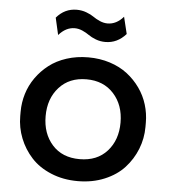

<svg xmlns="http://www.w3.org/2000/svg" viewBox="-55 -822 788 889"><g transform="rotate(5 339.0 -377.0)"><path d="M410.2 -634.8Q386.7 -634.8 365.7 -642.8Q344.7 -650.9 331.5 -660.4Q318.4 -669.9 300.3 -678Q282.2 -686 264.2 -686Q223.1 -686 189.9 -647.9L171.9 -727.1Q210 -772 266.1 -772Q290 -772 311.3 -763.9Q332.5 -755.9 345.5 -746.6Q358.4 -737.3 376.7 -729.2Q395 -721.2 413.1 -721.2Q454.1 -721.2 486.8 -758.8L505.9 -680.2Q465.8 -634.8 410.2 -634.8ZM47.9 -258.8V-278.8Q47.9 -321.8 60.3 -362.5Q72.8 -403.3 97.7 -438.5Q122.6 -473.6 157 -500.2Q191.4 -526.9 238.3 -542Q285.2 -557.1 338.9 -557.1Q392.6 -557.1 439.5 -542Q486.3 -526.9 520.8 -500.2Q555.2 -473.6 580.1 -438.5Q605 -403.3 617.4 -362.5Q629.9 -321.8 629.9 -278.8V-258.8Q629.9 -205.6 610.4 -156.2Q590.8 -106.9 555.2 -67.9Q519.5 -28.8 463.4 -5.4Q407.2 18.1 338.9 18.1Q270.5 18.1 214.4 -5.4Q158.2 -28.8 122.6 -67.9Q86.9 -106.9 67.4 -156.2Q47.9 -205.6 47.9 -258.8ZM513.2 -269Q513.2 -350.6 465.8 -402.8Q418.5 -455.1 338.9 -455.1Q259.3 -455.1 212.2 -402.8Q165 -350.6 165 -269Q165 -188 211.4 -136Q257.8 -84 338.9 -84Q419.9 -84 466.6 -136Q513.2 -188 513.2 -269Z"/></g></svg>

Font: Sora Medium
Style: Regular
Weight: 500
Designer: Jonathan Barnbrook, Julián Moncada
Foundry: Barnbrook Fonts
Version: Version 2.000